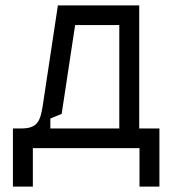

<svg xmlns="http://www.w3.org/2000/svg" viewBox="-20 -550 640 713"><path d="M102 143V0H498V143H572V-73H497V-530H195L138 -153C129 -97 116 -73 59 -73H28V143ZM167 -73V-110L209 -127L259 -457H423V-73Z"/></svg>

Font: Fliege Mono Light
Style: Regular
Weight: 300
Version: Version 0.020;Glyphs 3.3 (3306)